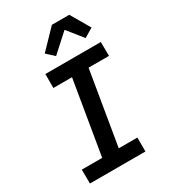

<svg xmlns="http://www.w3.org/2000/svg" viewBox="-233 -1094 1065 1205"><g transform="rotate(-30 300.0 -491.0)"><path d="M455 0H53L52 -101H200L289 -634H154V-735H556L557 -634H409L320 -101H455ZM269 -799 215 -848 344 -982H470L551 -843L486 -804L397 -915Z"/></g></svg>

Font: Iosevka Extended Oblique
Style: Bold
Weight: 700
Width: 7
Italic angle: -9°
Monospace: yes
Designer: Belleve Invis
Foundry: Belleve Invis
Version: Version 32.5.0; ttfautohint (v1.8.4)